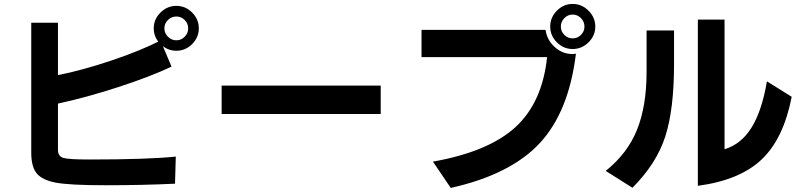

<svg xmlns="http://www.w3.org/2000/svg" viewBox="-20 -888 4040 969"><path d="M137.7 -118.2V-773.4H272.5V-508.8Q395.5 -533.2 543.5 -583Q691.4 -632.8 790 -683.6L845.7 -551.8Q741.2 -502 577.6 -448.7Q414.1 -395.5 272.5 -365.2V-131.8Q272.5 -99.6 298.8 -91.3Q325.2 -83 430.7 -83Q725.6 -83 867.2 -97.7L863.3 39.1Q697.3 46.9 513.7 46.9Q330.1 46.9 261.2 33.7Q192.4 20.5 165 -13.2Q137.7 -46.9 137.7 -118.2ZM790 -665.5Q755.9 -699.2 755.9 -745.1Q755.9 -791 790 -824.7Q824.2 -858.4 870.1 -858.4Q916 -858.4 949.7 -824.7Q983.4 -791 983.4 -745.1Q983.4 -699.2 949.7 -665.5Q916 -631.8 870.1 -631.8Q824.2 -631.8 790 -665.5ZM827.6 -787.1Q809.6 -769.5 809.6 -745.1Q809.6 -720.7 827.6 -702.6Q845.7 -684.6 870.1 -684.6Q894.5 -684.6 912.1 -702.6Q929.7 -720.7 929.7 -745.1Q929.7 -769.5 912.1 -787.1Q894.5 -804.7 870.1 -804.7Q845.7 -804.7 827.6 -787.1Z M1098.6 -312.5V-456.1H1901.4V-312.5Z M2107.4 -599.6V-737.3H2733.4Q2740.2 -686.5 2779.3 -650.9Q2818.4 -615.2 2870.1 -615.2Q2877 -615.2 2886.7 -617.2Q2850.6 -322.3 2703.1 -164.6Q2555.7 -6.8 2254.9 60.5L2165 -72.3Q2445.3 -122.1 2581.1 -246.1Q2716.8 -370.1 2741.2 -599.6ZM2790.5 -674.3Q2756.8 -708 2756.8 -753.9Q2756.8 -799.8 2790.5 -834Q2824.2 -868.2 2870.1 -868.2Q2916 -868.2 2950.2 -834Q2984.4 -799.8 2984.4 -753.9Q2984.4 -708 2950.2 -674.3Q2916 -640.6 2870.1 -640.6Q2824.2 -640.6 2790.5 -674.3ZM2828.1 -796.4Q2810.5 -778.3 2810.5 -753.9Q2810.5 -729.5 2828.1 -711.9Q2845.7 -694.3 2870.1 -694.3Q2894.5 -694.3 2912.1 -711.9Q2929.7 -729.5 2929.7 -753.9Q2929.7 -778.3 2912.1 -796.4Q2894.5 -814.5 2870.1 -814.5Q2845.7 -814.5 2828.1 -796.4Z M3037.1 -25.4Q3147.5 -114.3 3195.3 -233.9Q3243.2 -353.5 3243.2 -525.4V-734.4H3381.8V-564.5Q3381.8 -335.9 3337.4 -198.7Q3293 -61.5 3171.9 59.6ZM3502 49.8V-789.1H3636.7V-134.8Q3720.7 -160.2 3772.9 -244.1Q3825.2 -328.1 3850.6 -477.5L3975.6 -399.4Q3934.6 -188.5 3824.2 -83.5Q3713.9 21.5 3502 49.8Z"/></svg>

Font: GenEi M Gothic v2 Bold
Style: Regular
Weight: 700
Version: Version 2.0